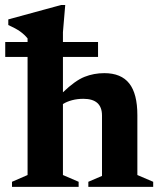

<svg xmlns="http://www.w3.org/2000/svg" viewBox="-34 -732 628 752"><path d="M274 0H13V-20L74 -46.5V-509H-13.5V-567.5H74V-581.5Q62 -596.5 44.8 -608.8Q27.5 -621 -1.5 -634V-656L205.5 -712.5H221.5L212.5 -606V-567.5H350V-509H212.5V-370.5Q260.5 -416.5 297 -431Q333.5 -445.5 374.5 -445.5Q440.5 -445.5 472.2 -405.2Q504 -365 504 -281V-46.5L566 -20V0H312V-20L365.5 -43V-279.5Q365.5 -345 292.5 -345Q269 -345 248.2 -339.5Q227.5 -334 212.5 -324.5V-46.5L274 -20Z"/></svg>

Font: Newsreader Text
Style: Bold
Weight: 700
Designer: Hugues Gentile
Foundry: Production Type
Version: Version 1.001